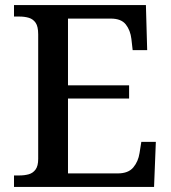

<svg xmlns="http://www.w3.org/2000/svg" viewBox="-20 -734 671 754"><path d="M35 0V-45H56Q76 -45 92.5 -49.5Q109 -54 119.5 -68Q130 -82 130 -110V-599Q130 -630 120 -644.5Q110 -659 93.5 -664Q77 -669 56 -669H35V-714H553L558 -537H501L496 -581Q492 -615 474 -638Q456 -661 415 -661H247V-399H487V-347H247V-53H442Q484 -53 503.5 -76.5Q523 -100 528 -133L535 -177H592L585 0Z"/></svg>

Font: Noto Serif Gujarati Medium
Style: Regular
Weight: 500
Version: Version 2.102